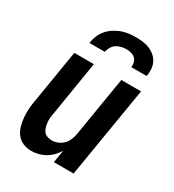

<svg xmlns="http://www.w3.org/2000/svg" viewBox="-181 -842 862 952"><g transform="rotate(30 250.0 -366.0)"><path d="M147 8Q121 8 98.5 -1.5Q76 -11 62 -30Q48 -49 41.5 -72.5Q35 -96 33 -121Q31 -146 33 -171.5Q35 -197 40 -222L89 -520H201L150 -207Q147 -193 146 -180Q145 -167 146.5 -154Q148 -141 151.5 -128.5Q155 -116 162.5 -106.5Q170 -97 182.5 -92.5Q195 -88 208 -88Q225 -88 242.5 -95Q260 -102 273 -115.5Q286 -129 292.5 -146Q299 -163 302 -180L358 -520H471L385 0H272L284 -72Q273 -54 258 -38.5Q243 -23 224.5 -12.5Q206 -2 186 3Q166 8 147 8ZM129 -600Q132 -620 140 -640.5Q148 -661 162 -678Q176 -695 195 -707.5Q214 -720 234 -727.5Q254 -735 275 -737.5Q296 -740 316 -740Q337 -740 356.5 -737.5Q376 -735 394 -727.5Q412 -720 426.5 -707.5Q441 -695 449.5 -678Q458 -661 459.5 -640.5Q461 -620 457 -600H369Q371 -614 367.5 -627.5Q364 -641 354.5 -649.5Q345 -658 331.5 -661.5Q318 -665 304 -665Q290 -665 275 -661.5Q260 -658 247.5 -649.5Q235 -641 227.5 -627.5Q220 -614 217 -600Z"/></g></svg>

Font: Iosevka SS04
Style: Bold Italic
Weight: 700
Italic angle: -9°
Monospace: yes
Designer: Belleve Invis
Foundry: Belleve Invis
Version: Version 19.0.0; ttfautohint (v1.8.4)